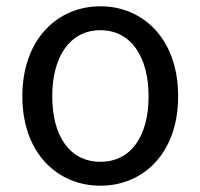

<svg xmlns="http://www.w3.org/2000/svg" viewBox="-20 -577 637 610"><path d="M299 13C435 13 546 -90 546 -271C546 -453 435 -557 299 -557C163 -557 51 -453 51 -271C51 -90 163 13 299 13ZM299 -63C202 -63 146 -144 146 -271C146 -397 202 -481 299 -481C396 -481 452 -397 452 -271C452 -144 396 -63 299 -63Z"/></svg>

Font: Source Han Sans TC
Style: Regular
Weight: 400
Designer: Ryoko NISHIZUKA 西塚涼子 (kana, bopomofo & ideographs); Paul D. Hunt (Latin, Greek & Cyrillic); Sandoll Communications 산돌커뮤니
Foundry: Adobe
Version: Version 2.002;hotconv 1.0.116;makeotfexe 2.5.65601